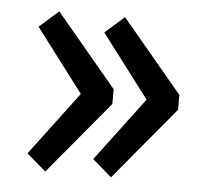

<svg xmlns="http://www.w3.org/2000/svg" viewBox="-40 -528 562 520"><g transform="rotate(5 241.5 -268.0)"><path d="M48.8 -95.2 178.7 -268.1 48.8 -439.5 101.1 -485.8 266.1 -288.6V-248.5L101.1 -50.3ZM227.5 -95.2 357.4 -268.1 227.5 -439.5 279.8 -485.8 444.8 -288.6V-248.5L279.8 -50.3Z"/></g></svg>

Font: Reddit Sans SemiBold
Style: Regular
Weight: 600
Designer: Stephen Hutchings
Foundry: Reddit
Version: Version 1.013